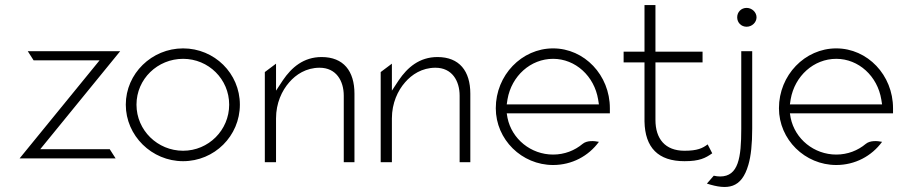

<svg xmlns="http://www.w3.org/2000/svg" viewBox="-20 -652 3576 754"><path d="M57 -30H434L411 -66H138L452 -451H89L112 -415H371Z M474 -241C474 -119 576 -19 699 -19C822 -19 922 -118 922 -241C922 -364 822 -462 699 -462C576 -462 474 -363 474 -241ZM516 -241C516 -342 599 -421 699 -421C799 -421 880 -341 880 -241C880 -141 799 -60 699 -60C599 -60 516 -140 516 -241Z M1020 -15H1064V-187C1064 -247 1087 -296 1116 -329C1142 -359 1182 -386 1235 -386C1300 -386 1330 -335 1330 -276V-15H1372V-284C1372 -373 1329 -428 1243 -428C1172 -428 1125 -387 1091 -337L1064 -296V-402L1020 -369Z M1475 -15H1519V-187C1519 -247 1542 -296 1571 -329C1597 -359 1637 -386 1690 -386C1755 -386 1785 -335 1785 -276V-15H1827V-284C1827 -373 1784 -428 1698 -428C1627 -428 1580 -387 1546 -337L1519 -296V-402L1475 -369Z M1927 -227C1927 -104 2029 -4 2152 -4C2226 -4 2291 -39 2332 -95C2313 -99 2285 -101 2268 -87C2237 -61 2197 -45 2152 -45C2065 -45 1990 -106 1973 -189L1970 -207H2375V-227C2375 -357 2275 -462 2152 -462C2029 -462 1927 -357 1927 -227ZM1970 -242 1973 -262C1989 -354 2064 -421 2152 -421C2240 -421 2314 -353 2329 -261L2332 -242Z M2429 -407H2511V-175C2513 -72 2565 -19 2668 -19C2727 -19 2750 -31 2777 -50L2759 -85C2739 -70 2719 -60 2668 -60C2592 -60 2554 -107 2554 -181V-407H2739V-449H2554V-632H2511V-449H2429Z M2756 69C2837 95 2892 89 2919 -5C2929 -39 2934 -86 2934 -147V-451H2891V-146C2891 -33 2880 41 2808 41C2800 41 2792 40 2783 38ZM2875 -584C2875 -563 2891 -547 2912 -547C2933 -547 2951 -564 2951 -584C2951 -604 2933 -621 2912 -621C2891 -621 2875 -605 2875 -584Z M3039 -227C3039 -104 3141 -4 3264 -4C3338 -4 3403 -39 3444 -95C3425 -99 3397 -101 3380 -87C3349 -61 3309 -45 3264 -45C3177 -45 3102 -106 3085 -189L3082 -207H3487V-227C3487 -357 3387 -462 3264 -462C3141 -462 3039 -357 3039 -227ZM3082 -242 3085 -262C3101 -354 3176 -421 3264 -421C3352 -421 3426 -353 3441 -261L3444 -242Z"/></svg>

Font: Charger Sport
Style: HL
Weight: 100
Designer: Jasper
Foundry: Cannot Into Space Fonts
Version: Version 1.1